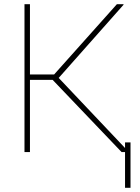

<svg xmlns="http://www.w3.org/2000/svg" viewBox="-20 -731 675 923"><path d="M124 -347.2V0H97.7V-710.9H124V-373H240.2L542 -710.9H573.2L574.2 -708.5L262.2 -356.4L581.1 -19.5V-46.4H607.4V171.9H581.1V0H564.5L232.9 -347.2Z"/></svg>

Font: Roboto-Thin
Style: Regular
Weight: 250
Designer: Google
Version: Version 1.100141; 2013; ttfautohint (v0.94.14-c901) -l 8 -r 